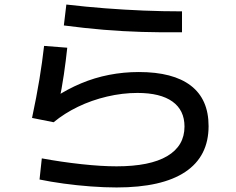

<svg xmlns="http://www.w3.org/2000/svg" viewBox="-20 -790 1040 845"><path d="M493 35Q440 35 379.5 30.5Q319 26 260.5 18Q202 10 154 0L164 -93Q251 -77 338.5 -67.5Q426 -58 493 -58Q640 -58 716 -103Q792 -148 792 -233Q792 -305 739 -343Q686 -381 585 -381Q519 -381 451 -365Q383 -349 323 -320Q263 -291 216 -252L121 -271Q141 -365 153.5 -441Q166 -517 174 -588L276 -580Q270 -523 261 -461.5Q252 -400 239 -339L224 -363Q277 -398 336.5 -423Q396 -448 460 -460.5Q524 -473 591 -473Q742 -473 820 -413Q898 -353 898 -235Q898 -102 795.5 -33.5Q693 35 493 35ZM781 -648Q690 -647 605 -649.5Q520 -652 436 -659Q352 -666 261 -678L272 -770Q358 -760 442.5 -753.5Q527 -747 611.5 -743.5Q696 -740 781 -740Z"/></svg>

Font: M PLUS 1 Code Medium
Style: Regular
Weight: 500
Designer: Coji Morishita
Foundry: UNDERFOREST DESIGN
Version: Version 1.002